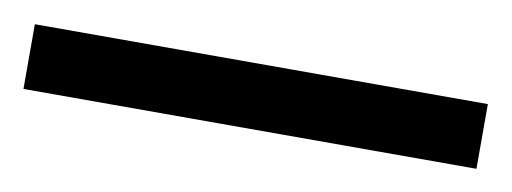

<svg xmlns="http://www.w3.org/2000/svg" viewBox="-27 28 499 187"><g transform="rotate(10 222.0 122.0)"><path d="M446 154V90H-2V154Z"/></g></svg>

Font: Noto Sans Arabic
Style: Regular
Weight: 400
Designer: Monotype Design Team, Nadine Chahine, Nizar Qandah and Khaled Hosny
Foundry: Monotype Imaging Inc.
Version: Version 2.012